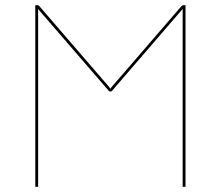

<svg xmlns="http://www.w3.org/2000/svg" viewBox="-20 -720 851 740"><path d="M400 -385.5Q402 -383 403.2 -381Q404.5 -379 405.5 -377.5Q406.5 -379 407.5 -381Q408.5 -383 411 -385.5L679 -696Q682.5 -700 686 -700H695V0H684V-668V-685.5L414 -372.5Q410.5 -367.5 407 -367.5H404Q400.5 -367.5 397 -372.5L126.5 -685.5Q127 -681 127 -676.5Q127 -672 127 -668V0H116V-700H125Q128.5 -700 132 -696L400 -385.5Z"/></svg>

Font: Lato Hairline
Style: Regular
Weight: 100
Designer: Lukasz Dziedzic
Foundry: tyPoland Lukasz Dziedzic
Version: Version 2.007; 2014-02-27